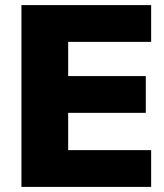

<svg xmlns="http://www.w3.org/2000/svg" viewBox="-20 -732 644 752"><path d="M64 -712H572V-568H247V-434H551V-290H247V-144H572V0H64Z"/></svg>

Font: Muli Black
Style: Regular
Weight: 900
Designer: Vernon Adams
Foundry: Vernon Adams
Version: Version 2.001